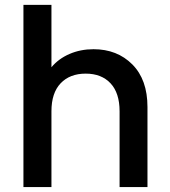

<svg xmlns="http://www.w3.org/2000/svg" viewBox="-20 -760 689 780"><path d="M75.2 0V-740.2H189V-486.8Q217.8 -521.5 262.5 -540.8Q307.1 -560.1 359.9 -560.1Q456.1 -560.1 517.6 -498.3Q579.1 -436.5 579.1 -325.2V0H465.8V-308.1Q465.8 -382.3 429 -421.6Q392.1 -460.9 328.1 -460.9Q263.7 -460.9 226.3 -421.6Q189 -382.3 189 -308.1V0Z"/></svg>

Font: SVN-Poppins Medium
Style: Regular
Weight: 500
Designer: Ninad Kale (Devanagari), Jonny Pinhorn (Latin)
Foundry: Indian Type Foundry
Version: Version 3.002 2017